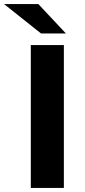

<svg xmlns="http://www.w3.org/2000/svg" viewBox="-68 -921 416 941"><path d="M83 -700H245V0H83ZM-48 -901H120L255 -757H133Z"/></svg>

Font: mBank
Style: Bold
Weight: 700
Designer: Julieta Ulanovsky
Foundry: Julieta Ulanovsky
Version: Version 7.200